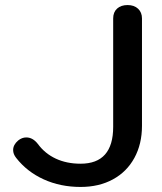

<svg xmlns="http://www.w3.org/2000/svg" viewBox="-20 -730 641 760"><path d="M44 -105Q32 -120 32 -136Q32 -157 52 -174Q67 -186 84 -186Q110 -186 130 -160Q158 -122 201 -102Q244 -82 299 -82Q428 -82 428 -228V-657Q428 -682 443.5 -696Q459 -710 485 -710Q511 -710 526.5 -695.5Q542 -681 542 -657V-232Q542 -160 512 -105Q482 -50 427 -20Q372 10 299 10Q219 10 153 -20Q87 -50 44 -105Z"/></svg>

Font: Kodchasan SemiBold
Style: Regular
Weight: 600
Version: Version 1.000; ttfautohint (v1.6)